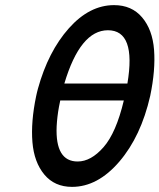

<svg xmlns="http://www.w3.org/2000/svg" viewBox="-20 -719 622 749"><path d="M121 -344Q122 -350 124.5 -359.5Q127 -369 128 -373Q168 -518 248.5 -608.5Q329 -699 425 -699Q494 -699 534.5 -651Q575 -603 581 -524.5Q587 -446 566 -345Q530 -187 445.5 -88.5Q361 10 261 10Q193 10 153 -38Q113 -86 106.5 -164.5Q100 -243 121 -344ZM215 -327 210 -302Q203 -264 201 -226Q195 -89 283 -89Q335 -89 384 -145Q433 -201 463 -327ZM231 -393H477Q512 -601 401 -601Q293 -601 231 -393Z"/></svg>

Font: Coval
Style: Italic
Weight: 400
Foundry: Context Ltd
Version: Version 001.000